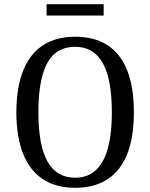

<svg xmlns="http://www.w3.org/2000/svg" viewBox="-20 -885 716 915"><path d="M338 10Q247 10 184.5 -31Q122 -72 90 -152.5Q58 -233 58 -350Q58 -420 69.5 -477.5Q81 -535 104 -578.5Q127 -622 160.5 -651Q194 -680 238.5 -695Q283 -710 338 -710Q430 -710 492 -670Q554 -630 586 -550Q618 -470 618 -350Q618 -278 606.5 -220.5Q595 -163 572 -120Q549 -77 515.5 -48Q482 -19 437.5 -4.5Q393 10 338 10ZM338 -38Q373 -38 401 -50.5Q429 -63 450 -88Q471 -113 485 -150.5Q499 -188 506 -238Q513 -288 513 -351Q513 -508 469.5 -585Q426 -662 338 -662Q303 -662 274.5 -650Q246 -638 225 -613.5Q204 -589 190.5 -551.5Q177 -514 170 -464Q163 -414 163 -351Q163 -192 206.5 -115Q250 -38 338 -38ZM202 -811V-865H474V-811Z"/></svg>

Font: Sutasoma
Style: Regular
Weight: 400
Designer: Izhar Fathurrohim, Akbar Rohmanto, Arusyal Khofiqoini
Foundry: Kiwari Kolektiv
Version: Version 1.102